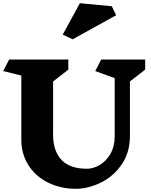

<svg xmlns="http://www.w3.org/2000/svg" viewBox="-21 -1157 939 1197"><path d="M789 -649V-310Q789 -205 736.5 -130Q684 -55 605.5 -17.5Q527 20 453 20Q355 20 277 -19.5Q199 -59 155.5 -128.5Q112 -198 112 -285V-686L-1 -714L36 -786H405V-723L310 -649V-317Q310 -216 362 -160.5Q414 -105 521 -105Q561 -105 601.5 -129Q642 -153 668 -199Q694 -245 694 -307V-670L573 -714L610 -786H884V-723ZM703 -1062 432 -912 370 -941 477 -1137 676 -1118Z"/></svg>

Font: Inknut Antiqua ExtraBold
Style: Regular
Weight: 800
Designer: Claus Eggers Sørensen
Foundry: Claus Eggers Sørensen
Version: Version 1.003; ttfautohint (v1.8.2) -l 8 -r 50 -G 200 -x 14 